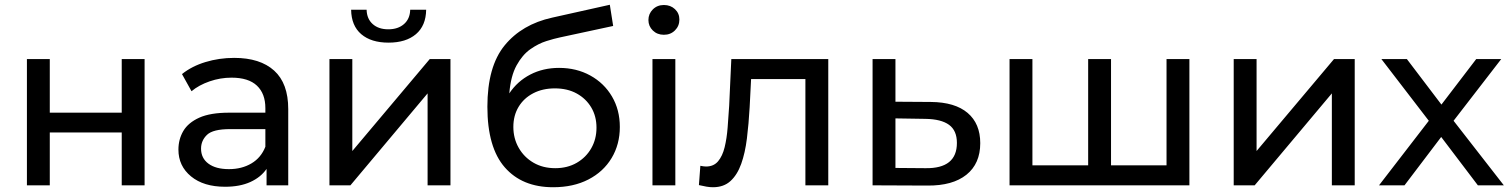

<svg xmlns="http://www.w3.org/2000/svg" viewBox="-20 -778 6341 806"><path d="M93 0V-530H189V-305H491V-530H587V0H491V-222H189V0Z M1099 0V-69Q1075 -34 1031 -14Q987 6 925 6Q835 6 782 -37.5Q729 -81 729 -150Q729 -193 749.5 -228Q770 -263 816.5 -284Q863 -305 942 -305H1094V-324Q1094 -385 1058.5 -418.5Q1023 -452 952 -452Q905 -452 860 -436.5Q815 -421 784 -395L744 -467Q785 -500 842.5 -517.5Q900 -535 963 -535Q1072 -535 1131 -481.5Q1190 -428 1190 -320V0ZM1094 -162V-236H946Q874 -236 849 -212Q824 -188 824 -154Q824 -114 855 -91Q886 -68 941 -68Q995 -68 1035.5 -92Q1076 -116 1094 -162Z M1363 0V-530H1459V-144L1784 -530H1871V0H1775V-386L1451 0ZM1611 -599Q1538 -599 1496.5 -634.5Q1455 -670 1454 -737H1519Q1520 -699 1544.5 -677Q1569 -655 1610 -655Q1651 -655 1676 -677Q1701 -699 1702 -737H1769Q1768 -670 1726 -634.5Q1684 -599 1611 -599Z M2302 8Q2172 8 2099 -75.5Q2026 -159 2026 -330Q2026 -499 2098.5 -587.5Q2171 -676 2298 -704L2540 -758L2554 -669L2331 -621Q2307 -616 2273.5 -605.5Q2240 -595 2206.5 -571.5Q2173 -548 2148.5 -503.5Q2124 -459 2118 -386Q2152 -437 2206 -465Q2260 -493 2327 -493Q2400 -493 2458 -461Q2516 -429 2549 -373Q2582 -317 2582 -245Q2582 -172 2547.5 -114.5Q2513 -57 2450 -24.5Q2387 8 2302 8ZM2311 -72Q2362 -72 2401 -94.5Q2440 -117 2462 -155.5Q2484 -194 2484 -242Q2484 -290 2462 -327Q2440 -364 2401 -385.5Q2362 -407 2309 -407Q2258 -407 2218.5 -386.5Q2179 -366 2157 -329.5Q2135 -293 2135 -245Q2135 -197 2157.5 -157.5Q2180 -118 2219.5 -95Q2259 -72 2311 -72Z M2719 0V-530H2815V0ZM2767 -632Q2739 -632 2720.5 -650Q2702 -668 2702 -694Q2702 -720 2720.5 -738.5Q2739 -757 2767 -757Q2795 -757 2813.5 -739.5Q2832 -722 2832 -696Q2832 -669 2813.5 -650.5Q2795 -632 2767 -632Z M2973 8Q2960 8 2945.5 5.5Q2931 3 2914 -1L2920 -82Q2934 -79 2944 -79Q2976 -79 2994.5 -101Q3013 -123 3022 -160Q3031 -197 3034.5 -242Q3038 -287 3041 -334L3050 -530H3457V0H3361V-446H3133L3127 -328Q3123 -258 3115.5 -197Q3108 -136 3091.5 -90Q3075 -44 3046.5 -18Q3018 8 2973 8Z M3873 1 3643 0V-530H3739V-351L3888 -350Q3989 -349 4042 -304Q4095 -259 4095 -177Q4095 -91 4037 -44.5Q3979 2 3873 1ZM3865 -72Q3997 -70 3997 -178Q3997 -230 3964 -254Q3931 -278 3865 -279L3739 -281V-73Z M4218 0V-530H4314V-84H4548V-530H4644V-84H4877V-530H4973V0Z M5159 0V-530H5255V-144L5580 -530H5667V0H5571V-386L5247 0Z M5769 0 5978 -271 5779 -530H5886L6031 -339L6177 -530H6282L6082 -271L6293 0H6184L6030 -203L5876 0Z"/></svg>

Font: Montserrat Medium
Style: Regular
Weight: 500
Designer: Julieta Ulanovsky
Foundry: Julieta Ulanovsky
Version: Version 9.000; ttfautohint (v1.8.4.7-5d5b)